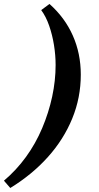

<svg xmlns="http://www.w3.org/2000/svg" viewBox="-105 -732 504 976"><path d="M-52.7 223.6 -85 186.5Q-22.5 133.8 26.9 65.9Q76.2 -2 109.4 -80.6Q142.6 -159.2 160.2 -240.7Q177.7 -322.3 177.7 -401.4Q177.7 -451.2 169.4 -502.9Q161.1 -554.7 145 -601.1Q128.9 -647.5 104.5 -680.7L146.5 -711.9Q224.6 -642.6 265.1 -551.3Q305.7 -460 305.7 -352.5Q305.7 -235.4 262.2 -129.4Q218.8 -23.4 138.7 65.9Q58.6 155.3 -52.7 223.6Z"/></svg>

Font: Crimson Pro
Style: Bold Italic
Weight: 700
Italic angle: -12°
Designer: Jacques Le Bailly
Foundry: Baron von Fonthausen
Version: Version 1.003